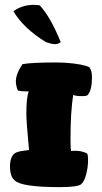

<svg xmlns="http://www.w3.org/2000/svg" viewBox="-20 -767 418 787"><path d="M21 -86Q21 -124 41 -139Q52 -146 76 -149Q96 -152 99 -152Q88 -268 88 -300Q88 -370 98 -392Q69 -392 53 -396Q45 -417 45 -433Q45 -464 72 -504Q109 -511 211 -511Q246 -511 279 -507Q312 -503 330.5 -497.5Q349 -492 349 -487Q357 -475 357 -449Q357 -399 340 -378Q336 -373 317 -373Q290 -373 280 -378Q269 -308 269 -197Q269 -150 272 -148Q278 -149 289 -149Q315 -149 337 -138Q341 -131 341 -112Q341 -83 333.5 -53.5Q326 -24 314 -13Q301 0 225 0Q69 0 41 -27Q21 -41 21 -86ZM35 -721Q72 -747 116 -747Q135 -747 143 -745Q188 -696 229 -594Q218 -586 204 -586Q193 -586 169 -594Q76 -651 35 -721Z"/></svg>

Font: Gorditas
Style: Bold
Weight: 700
Designer: Gustavo Dipre (gbrenda1987@gmail.com)
Foundry: Gustavo Dipre (gbrenda1987@gmail.com)
Version: Version 001.001